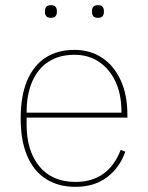

<svg xmlns="http://www.w3.org/2000/svg" viewBox="-20 -711 573 743"><path d="M272 12Q206 12 158.5 -18Q111 -48 85.5 -107Q60 -166 60 -253Q60 -340 85 -399Q110 -458 156.5 -488Q203 -518 268 -518Q329 -518 375 -487.5Q421 -457 447 -400.5Q473 -344 473 -266V-256H83V-229Q83 -127 132.5 -67Q182 -7 272 -7Q336 -7 380 -38.5Q424 -70 447 -131L465 -124Q443 -62 394 -25Q345 12 272 12ZM268 -499Q209 -499 167.5 -472Q126 -445 104.5 -395Q83 -345 83 -277V-275H450V-279Q450 -346 427 -395Q404 -444 363.5 -471.5Q323 -499 268 -499ZM177 -642Q164 -642 159 -648.5Q154 -655 154 -663V-670Q154 -678 159 -684.5Q164 -691 177 -691Q190 -691 195 -684.5Q200 -678 200 -670V-663Q200 -655 195 -648.5Q190 -642 177 -642ZM359 -642Q346 -642 341 -648.5Q336 -655 336 -663V-670Q336 -678 341 -684.5Q346 -691 359 -691Q372 -691 377 -684.5Q382 -678 382 -670V-663Q382 -655 377 -648.5Q372 -642 359 -642Z"/></svg>

Font: IBM Plex Sans Thin
Style: Regular
Weight: 250
Designer: Mike Abbink, Paul van der Laan, Pieter van Rosmalen
Foundry: Bold Monday
Version: Version 3.201